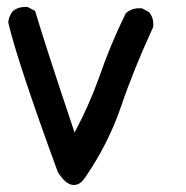

<svg xmlns="http://www.w3.org/2000/svg" viewBox="-20 -358 540 557"><path d="M52.7 -337.9Q54.7 -337.9 59.6 -337.9L82 -326.2Q109.4 -232.4 196.3 26.4Q238.3 -51.8 267.6 -133.8Q299.8 -227.5 344.7 -319.3Q361.3 -334 382.8 -334Q385.7 -334 391.6 -334L412.1 -323.2Q424.8 -308.6 424.8 -288.1Q424.8 -280.3 423.8 -278.3Q367.2 -155.3 331.1 -48.8Q293.9 59.6 227.5 156.2Q212.9 178.7 194.3 178.7Q170.9 178.7 147.5 140.6Q30.3 -179.7 3.9 -293Q5.9 -312.5 17.6 -326.2Q32.2 -337.9 52.7 -337.9Z"/></svg>

Font: JasonHandwriting2
Style: SemiBold
Weight: 600
Version: Version 1.04.7